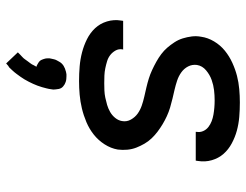

<svg xmlns="http://www.w3.org/2000/svg" viewBox="-110 -458 819 640"><g transform="rotate(90 300.0 -138.5)"><path d="M251 8Q226 8 202 6Q178 4 155 -2Q132 -8 111 -18.5Q90 -29 74.5 -45.5Q59 -62 52 -85Q45 -108 49 -132L50 -139H146L145 -137Q143 -124 149 -113.5Q155 -103 164 -96Q173 -89 184.5 -85.5Q196 -82 208 -79.5Q220 -77 232.5 -76.5Q245 -76 258 -76Q270 -76 282 -76.5Q294 -77 306 -79.5Q318 -82 330 -85.5Q342 -89 353.5 -95.5Q365 -102 373.5 -112.5Q382 -123 384 -135Q387 -151 379 -165Q371 -179 359 -187.5Q347 -196 332.5 -201Q318 -206 302.5 -209.5Q287 -213 272 -216.5Q257 -220 242.5 -224.5Q228 -229 214 -235.5Q200 -242 186.5 -249.5Q173 -257 161 -266Q149 -275 139.5 -286Q130 -297 121.5 -310Q113 -323 108.5 -337.5Q104 -352 102 -367.5Q100 -383 103 -399Q106 -421 118.5 -442Q131 -463 149.5 -478Q168 -493 190 -503Q212 -513 233.5 -518.5Q255 -524 277.5 -526Q300 -528 322 -528Q347 -528 370.5 -526Q394 -524 416 -518Q438 -512 458.5 -501Q479 -490 493.5 -473.5Q508 -457 514.5 -434.5Q521 -412 517 -388L516 -381H420V-384Q422 -395 417.5 -405.5Q413 -416 404 -423Q395 -430 384.5 -434Q374 -438 362.5 -440Q351 -442 339 -443Q327 -444 315 -444Q298 -444 281 -442Q264 -440 247 -434Q230 -428 215 -415.5Q200 -403 197 -385Q195 -369 202 -355.5Q209 -342 221.5 -333Q234 -324 249 -319Q264 -314 279 -310.5Q294 -307 309 -303.5Q324 -300 339 -295.5Q354 -291 368 -284.5Q382 -278 394.5 -270.5Q407 -263 419 -254Q431 -245 441.5 -234Q452 -223 459.5 -210Q467 -197 472.5 -183Q478 -169 479.5 -153Q481 -137 479 -121Q475 -98 461.5 -77Q448 -56 429 -41Q410 -26 387.5 -16.5Q365 -7 342 -1.5Q319 4 296 6Q273 8 251 8ZM192 251 155 212Q159 208 162.5 204.5Q166 201 170.5 197Q175 193 178 188.5Q181 184 184.5 179.5Q188 175 192 169.5Q196 164 197 161L198 159L203 150Q199 149 196.5 147.5Q194 146 190.5 144Q187 142 184.5 139.5Q182 137 180.5 134Q179 131 178 128Q177 125 176 121.5Q175 118 175 113Q175 108 175 106L176 101Q177 97 178 92Q179 87 181.5 82.5Q184 78 186.5 73.5Q189 69 192.5 65.5Q196 62 200 59.5Q204 57 209 55Q214 53 220 51.5Q226 50 228 50H235Q239 50 244 50.5Q249 51 253.5 52.5Q258 54 261.5 56Q265 58 268.5 61Q272 64 274 67.5Q276 71 277 75.5Q278 80 278.5 86Q279 92 279 94L278 101Q277 109 275 116.5Q273 124 271 131.5Q269 139 266 146.5Q263 154 260 161Q257 168 253 175.5Q249 183 245 190Q241 197 236.5 203Q232 209 227 216Q222 223 214.5 231Q207 239 205 241L200 244Z"/></g></svg>

Font: Iosevka Aile Medium Oblique
Style: Regular
Weight: 500
Italic angle: -9°
Designer: Belleve Invis
Foundry: Belleve Invis
Version: Version 31.1.0; ttfautohint (v1.8.4)